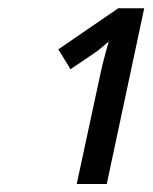

<svg xmlns="http://www.w3.org/2000/svg" viewBox="-20 -864 372 468"><path d="M167 -415.5 225.1 -685.5Q229.5 -706.1 235.1 -726.8Q240.7 -747.6 245.1 -763.2Q236.3 -755.4 227.1 -747.6Q217.8 -739.7 209 -733.9L151.9 -695.3L122.1 -743.7L268.1 -843.8H331.5L240.2 -415.5Z"/></svg>

Font: Open Sans SemiCondensed Medium
Style: Italic
Weight: 500
Width: 4
Italic angle: -12°
Designer: Monotype Design Team
Foundry: Monotype Imaging Inc.
Version: Version 3.000